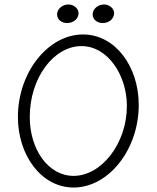

<svg xmlns="http://www.w3.org/2000/svg" viewBox="-20 -836 700 858"><path d="M309 2C465 2 600 -167 600 -367C600 -539 495 -682 351 -682C195 -682 60 -513 60 -313C60 -143 164 2 309 2ZM344 -630C463 -630 547 -498 547 -363C547 -193 432 -50 309 -50C195 -50 113 -169 113 -313C113 -489 221 -630 344 -630ZM331 -777C331 -799 309 -816 286 -816C258 -816 235 -795 235 -772C235 -749 255 -733 280 -733C309 -733 331 -753 331 -777ZM490 -777C490 -799 468 -816 445 -816C417 -816 394 -795 394 -772C394 -749 414 -733 439 -733C468 -733 490 -753 490 -777Z"/></svg>

Font: Comic Neue
Style: Normal
Weight: 400
Designer: Craig Rozynski
Foundry: Craig Rozynski
Version: Version 2.003